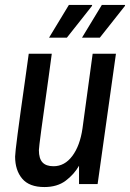

<svg xmlns="http://www.w3.org/2000/svg" viewBox="-20 -743 525 775"><path d="M41 -111Q41 -138 81 -418L96 -526H189L176 -430Q137 -155 137 -137Q137 -103 151.5 -87.5Q166 -72 196 -72Q241 -72 272 -113.5Q303 -155 313 -225L354 -526H448L374 0H299V-74Q279 -39 245 -13.5Q211 12 159 12Q98 12 69.5 -22Q41 -56 41 -111ZM258 -723H351L352 -720L250 -591H178ZM391 -723H484L485 -720L383 -591H311Z"/></svg>

Font: Archivo Narrow Medium
Style: Italic
Weight: 500
Italic angle: -8°
Designer: Hector Gatti
Foundry: Omnibus-Type
Version: Version 2.001